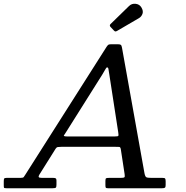

<svg xmlns="http://www.w3.org/2000/svg" viewBox="-70 -1000 990 1020"><path d="M681.5 -960Q692.5 -941.5 686.8 -926.2Q681 -911 668 -903.5L554 -837Q547.5 -833 543.8 -832.8Q540 -832.5 534.5 -838.5L517.5 -856.5Q509.5 -865 517.5 -872.5L615.5 -968Q629.5 -982 650.5 -979.8Q671.5 -977.5 681.5 -960ZM-50 -17V-36Q-50 -47 -48 -51Q-46 -55 -35 -55H39Q53 -55 56.2 -59.5Q59.5 -64 64.5 -72L496 -751Q500.5 -758 504.8 -761.5Q509 -765 521.5 -765H554Q567.5 -765 571.8 -761.8Q576 -758.5 578 -747L697.5 -80Q701 -62 707.2 -58.5Q713.5 -55 735 -55H793Q804 -55 807 -51.8Q810 -48.5 810 -37V-17Q810 -6 806.2 -3Q802.5 0 791 0H503Q493.5 0 491.8 -3.5Q490 -7 490 -16.5V-39Q490 -51 493.8 -53Q497.5 -55 509.5 -55H570Q586.5 -55 590.5 -58Q594.5 -61 592 -75L572 -206Q570 -219 563.8 -219.5Q557.5 -220 543 -220H256Q243.5 -220 236.8 -218.8Q230 -217.5 225.5 -210L139 -72Q134 -64 135.8 -59.5Q137.5 -55 153 -55H213Q221.5 -55 225.8 -52.5Q230 -50 230 -41V-19Q230 -6.5 226.5 -3.2Q223 0 210 0H-36Q-47.5 0 -48.8 -3Q-50 -6 -50 -17ZM473.5 -604 281.5 -299Q274 -287 269.8 -281Q265.5 -275 289 -275H538Q557 -275 558.8 -278.5Q560.5 -282 558 -298L510.5 -606Q507.5 -625.5 506 -633.8Q504.5 -642 499 -642Q495 -642 489 -630.5Q483 -619 473.5 -604Z"/></svg>

Font: Besley*
Style: Italic
Weight: 400
Italic angle: -13°
Designer: Owen Earl
Foundry: indestructible type*
Version: Version 2.000; ttfautohint (v1.8.3)